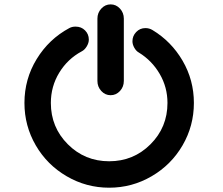

<svg xmlns="http://www.w3.org/2000/svg" viewBox="-20 -872 1040 894"><path d="M556.6 -785.2V-495.1Q556.6 -467.8 538.6 -448.2Q520.5 -428.7 495.1 -428.7Q469.7 -428.7 451.7 -448.2Q433.6 -467.8 433.6 -495.1V-785.2Q433.6 -812.5 451.7 -832Q469.7 -851.6 495.1 -851.6Q520.5 -851.6 538.6 -832Q556.6 -812.5 556.6 -785.2ZM330.1 -748Q315.4 -748 302.7 -741.2Q208 -690.4 150.9 -597.2Q93.8 -503.9 93.8 -392.6Q93.8 -286.1 146.5 -195.3Q199.2 -104.5 290.5 -51.3Q381.8 2 488.3 2Q594.7 2 686 -51.3Q777.3 -104.5 830.1 -195.3Q882.8 -286.1 882.8 -392.6Q882.8 -499 830.1 -589.4Q777.3 -679.7 689.5 -732.4Q674.8 -741.2 657.2 -741.2Q631.8 -741.2 614.3 -723.1Q596.7 -705.1 596.7 -679.7Q596.7 -665 605.5 -649.4Q614.3 -633.8 627 -627Q687.5 -589.8 723.6 -527.8Q759.8 -465.8 759.8 -392.6Q759.8 -279.3 680.7 -200.2Q601.6 -121.1 488.3 -121.1Q375 -121.1 295.9 -200.2Q216.8 -279.3 216.8 -392.6Q216.8 -469.7 255.9 -533.7Q294.9 -597.7 360.4 -632.8Q374 -639.6 383.8 -655.8Q393.6 -671.9 393.6 -687.5Q393.6 -712.9 376 -730.5Q358.4 -748 333 -748Q331.1 -748 330.1 -748Z"/></svg>

Font: Heydings Controls
Style: Regular
Weight: 400
Monospace: yes
Designer: Heydon Pickering
Version: Version 1.0